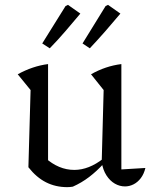

<svg xmlns="http://www.w3.org/2000/svg" viewBox="-20 -762 624 791"><path d="M480 -64 579 -70Q573 -45 560 -28Q547 -11 530 -2.5Q513 6 495 6Q473 6 453 -5.5Q433 -17 418.5 -39.5Q404 -62 399 -94L407 -391L355 -456Q415 -490 480 -498ZM280 7Q274 8 268 8.5Q262 9 257 9Q209 9 169.5 -11Q130 -31 97 -73L166 -112Q222 -62 286 -62Q346 -62 406 -109L408 -89Q379 -57 347.5 -33Q316 -9 280 7ZM97 -73 106 -391 53 -456Q115 -490 178 -498V-87ZM154 -583 250 -737 260 -742 311 -706Q281 -670 249.5 -633.5Q218 -597 185 -563ZM320 -583 415 -737 425 -742 476 -706Q446 -670 414 -633.5Q382 -597 350 -563Z"/></svg>

Font: Piazzolla Thin
Style: Regular
Weight: 400
Version: Version 2.001